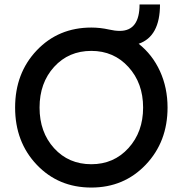

<svg xmlns="http://www.w3.org/2000/svg" viewBox="-20 -834 822 864"><path d="M391 10Q243 10 145.5 -92.5Q48 -195 48 -350Q48 -505 145.5 -607.5Q243 -710 391 -710Q431 -710 471 -701Q497 -695 519 -695Q608 -695 608 -814H700Q700 -670 604 -637Q666 -588 700 -513.5Q734 -439 734 -350Q734 -196 636 -93Q538 10 391 10ZM391 -95Q492 -95 558 -167.5Q624 -240 624 -350Q624 -460 558 -532.5Q492 -605 391 -605Q289 -605 223.5 -533Q158 -461 158 -350Q158 -239 223.5 -167Q289 -95 391 -95Z"/></svg>

Font: Easer Grotesk
Style: Regular
Weight: 400
Designer: Boardeaser, Bonnie Shaver-Troup, Thomas Jockin
Foundry: Lexend
Version: Version 1.008;Glyphs 3.1.2 (3151)